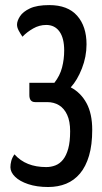

<svg xmlns="http://www.w3.org/2000/svg" viewBox="-20 -729 404 758"><path d="M170.1 9.3Q124.9 9.3 91.2 -2.1Q57.5 -13.4 39.5 -31.2Q21.4 -48.9 21.1 -68.7Q21.1 -80.8 24.5 -93.7Q27.9 -106.7 37.1 -119.7Q59.9 -94.2 91.1 -81.8Q122.2 -69.4 162.6 -69.4Q181.6 -69.4 198.8 -76.1Q216 -82.8 228.9 -98.8Q241.8 -114.9 249.4 -142.2Q256.9 -169.4 256.9 -210.8Q256.9 -250.4 245.1 -275.8Q233.3 -301.3 213 -313.6Q192.8 -325.9 166.3 -325.9H119Q95.9 -325.9 95.9 -353.7V-402.1H194.7Q216.8 -430.4 225.1 -462.9Q233.4 -495.3 233.4 -529.6Q233.4 -578.7 214.7 -604.6Q196 -630.5 162.5 -630.5Q135.2 -630.5 110.8 -616.5Q86.3 -602.6 68.7 -584Q59.9 -596.8 53.6 -608.7Q47.2 -620.7 47.2 -631.8Q47.2 -646.4 58.9 -664.6Q70.5 -682.8 98.4 -695.9Q126.2 -708.9 174.5 -708.9Q247.6 -708.9 284.6 -666.9Q321.6 -624.9 321.6 -554Q321.6 -505.2 303.4 -458.8Q285.3 -412.5 259.3 -384.1Q299.1 -363.2 321.6 -321.7Q344.1 -280.2 344.1 -216.4Q344.1 -157 331.5 -114.2Q318.8 -71.4 295.9 -44.1Q273 -16.8 241.1 -3.7Q209.2 9.3 170.1 9.3Z"/></svg>

Font: Yanone Kaffeesatz ExtraLight
Style: Regular
Weight: 200
Designer: Yanone (Cyrillic: Daniel Pouzeot, Huerta Tipografica, and Cyreal)
Foundry: Yanone
Version: Version 2.003